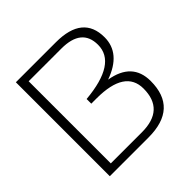

<svg xmlns="http://www.w3.org/2000/svg" viewBox="-180 -854 1009 1009"><g transform="rotate(-45 324.5 -349.0)"><path d="M78.1 0V-698.2H376Q575.2 -698.2 575.2 -535.6Q575.2 -416.5 430.7 -365.2Q584 -339.4 584 -201.7Q584 0 365.7 0ZM360.4 -43.9Q529.3 -43.9 529.3 -200.2Q529.3 -338.4 317.9 -338.4H278.8V-373Q522.9 -395 522.9 -532.2Q522.9 -654.3 372.6 -654.3H129.4V-43.9Z"/></g></svg>

Font: Voltera Light
Style: Light
Weight: 300
Designer: Bernd Montag
Version: Version 1.301